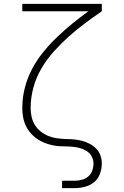

<svg xmlns="http://www.w3.org/2000/svg" viewBox="-20 -755 640 990"><path d="M300 215V177H365Q384 177 402.5 172Q421 167 435 155Q449 143 455.5 125Q462 107 462 88Q462 69 453 52Q444 35 428 24.5Q412 14 394 9Q376 4 357 2Q338 0 319 0Q300 0 281.5 -1.5Q263 -3 244.5 -7.5Q226 -12 208.5 -19Q191 -26 175 -36.5Q159 -47 145.5 -60.5Q132 -74 122 -90Q112 -106 106 -124Q100 -142 97.5 -161Q95 -180 95 -198Q95 -251 108 -302Q121 -353 145.5 -399.5Q170 -446 203 -486.5Q236 -527 274 -563.5Q312 -600 352.5 -633Q393 -666 436 -697H95V-735H505V-697Q460 -666 417 -634Q374 -602 334 -566Q294 -530 258 -490Q222 -450 194.5 -403.5Q167 -357 152.5 -304.5Q138 -252 138 -198Q138 -175 143 -152.5Q148 -130 160 -110.5Q172 -91 190.5 -76.5Q209 -62 230.5 -53.5Q252 -45 274.5 -42Q297 -39 320 -38H322Q342 -38 363 -36Q384 -34 404.5 -28.5Q425 -23 443.5 -13Q462 -3 476.5 12Q491 27 498 47Q505 67 505 88Q505 115 495.5 141Q486 167 465.5 184Q445 201 418.5 208Q392 215 365 215Z"/></svg>

Font: Iosevka SS04 XLt Ex
Style: Regular
Weight: 200
Width: 7
Monospace: yes
Designer: Belleve Invis
Foundry: Belleve Invis
Version: Version 19.0.0; ttfautohint (v1.8.4)